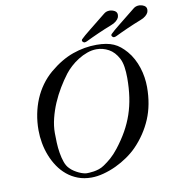

<svg xmlns="http://www.w3.org/2000/svg" viewBox="-97 -1000 1015 1093"><g transform="rotate(-10 411.0 -453.0)"><path d="M497.6 -708.5Q470.7 -708.5 443.4 -698.7Q416 -689 391.1 -673.3Q366.2 -657.7 345.2 -638.4Q324.2 -619.1 310.1 -600.6Q285.2 -567.9 262 -529.3Q238.8 -490.7 220.9 -449Q203.1 -407.2 192.4 -364Q181.6 -320.8 181.6 -279.8Q181.6 -253.9 182.9 -223.6Q184.1 -193.4 189 -164.1Q193.8 -134.8 202.6 -109.6Q211.4 -84.5 227.1 -69.3Q237.3 -58.6 250.5 -50Q263.7 -41.5 276.9 -35.4Q290 -29.3 301.8 -26.1Q313.5 -22.9 320.8 -22.9Q325.7 -22.9 336.7 -23.4Q347.7 -23.9 362.1 -26.1Q376.5 -28.3 392.3 -33.4Q408.2 -38.6 422.4 -48.3Q445.3 -63.5 466.8 -82.3Q488.3 -101.1 511.7 -130.9Q545.9 -174.8 570.6 -218.5Q595.2 -262.2 611.1 -308.8Q627 -355.5 634.5 -406.7Q642.1 -458 642.1 -517.1Q642.1 -552.2 637.7 -581.1Q633.3 -609.9 622.6 -630.9Q600.6 -672.4 567.4 -690.4Q534.2 -708.5 497.6 -708.5ZM92.8 -311.5Q92.8 -359.4 101.6 -404.3Q110.4 -449.2 127.4 -489.7Q144.5 -530.3 169.7 -565.2Q194.8 -600.1 228 -628.4Q295.9 -685.5 364.3 -709.5Q432.6 -733.4 502 -733.4Q532.2 -733.4 556.4 -729.2Q580.6 -725.1 600.6 -716.3Q620.6 -707.5 637.7 -693.6Q654.8 -679.7 671.4 -660.6Q689.9 -639.2 703.6 -613.5Q717.3 -587.9 726.3 -560.1Q735.4 -532.2 739.7 -503.4Q744.1 -474.6 744.1 -446.8Q744.1 -344.7 710 -263.7Q675.8 -182.6 612.3 -117.2Q587.9 -92.3 555.4 -69.8Q522.9 -47.4 487.1 -30.5Q451.2 -13.7 414.1 -3.9Q377 5.9 343.8 5.9Q301.3 5.9 266.4 -7.3Q231.4 -20.5 203.6 -43.5Q175.8 -66.4 155 -97.2Q134.3 -127.9 120.4 -163.3Q106.4 -198.7 99.6 -236.6Q92.8 -274.4 92.8 -311.5ZM648.9 -865.2Q645 -855.5 633.3 -845.5Q621.6 -835.4 603 -828.6Q584 -821.3 564 -813Q543.9 -804.7 524.2 -795.9Q504.4 -787.1 486.1 -778.6Q467.8 -770 452.6 -762.7Q449.2 -761.2 445.6 -760Q441.9 -758.8 439 -758.8H437Q433.1 -759.3 428.5 -763.7Q423.8 -768.1 424.8 -772.9Q425.3 -773.9 425.8 -775.6Q426.3 -777.3 427.2 -778.3Q443.8 -794.9 480.7 -824.2Q517.6 -853.5 575.7 -900.4Q589.4 -912.1 608.9 -912.1Q611.3 -912.1 613.8 -911.9Q616.2 -911.6 618.7 -911.1Q623 -910.6 628.4 -908.7Q641.1 -904.3 646.5 -897.5Q651.9 -890.6 651.9 -881.8Q651.9 -877.9 651.4 -875.5Q650.9 -873 650.4 -870.4Q649.9 -867.7 648.9 -865.2ZM819.3 -865.2Q815.4 -855.5 803.7 -845.5Q792 -835.4 773.4 -828.6Q754.4 -821.3 734.4 -813Q714.4 -804.7 694.6 -795.9Q674.8 -787.1 656.5 -778.6Q638.2 -770 623 -762.7Q619.6 -761.2 616 -760Q612.3 -758.8 609.4 -758.8H607.4Q603.5 -759.3 598.9 -763.7Q594.2 -768.1 595.2 -772.9Q595.7 -773.9 596.2 -775.6Q596.7 -777.3 597.7 -778.3Q614.3 -794.9 651.1 -824.2Q688 -853.5 746.1 -900.4Q759.8 -912.1 779.3 -912.1Q781.7 -912.1 784.2 -911.9Q786.6 -911.6 789.1 -911.1Q793.5 -910.6 798.8 -908.7Q811.5 -904.3 816.9 -897.5Q822.3 -890.6 822.3 -881.8Q822.3 -877.9 821.8 -875.5Q821.3 -873 820.8 -870.4Q820.3 -867.7 819.3 -865.2Z"/></g></svg>

Font: IM FELL French Canon
Style: Italic
Weight: 400
Italic angle: -17°
Designer: Igino Marini
Foundry: Igino Marini
Version: 3.00